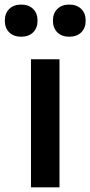

<svg xmlns="http://www.w3.org/2000/svg" viewBox="-78 -798 384 818"><path d="M54 0V-545.5H175.5V0ZM-57.5 -710Q-57.5 -741.5 -38.5 -760Q-19.5 -778.5 12.5 -778.5Q44 -778.5 63 -760Q82 -741.5 82 -710Q82 -678.5 63 -660Q44 -641.5 12.5 -641.5Q-19.5 -641.5 -38.5 -660Q-57.5 -678.5 -57.5 -710ZM147.5 -710Q147.5 -741.5 166.5 -760Q185.5 -778.5 217 -778.5Q249 -778.5 268 -760Q287 -741.5 287 -710Q287 -678.5 268 -660Q249 -641.5 217 -641.5Q185.5 -641.5 166.5 -660Q147.5 -678.5 147.5 -710Z"/></svg>

Font: Encode Sans Condensed SemiBold
Style: Regular
Weight: 600
Width: 3
Designer: Multiple Designers
Foundry: Impallari Type
Version: Version 2.000